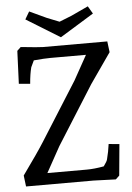

<svg xmlns="http://www.w3.org/2000/svg" viewBox="-60 -937 676 985"><g transform="rotate(-5 278.5 -444.5)"><path d="M399 -646H216Q185 -646 130 -641L114 -607Q105 -573 101 -523L43 -528L50 -697L69 -715Q163 -705 183 -705H514L521 -649L413 -494L222 -191L149 -59H352Q390 -59 440 -68Q458 -92 460 -103Q470 -141 475 -180L530 -175L515 -14L496 4Q402 0 382 0H34L27 -57Q109 -171 139 -219L329 -520ZM430 -893 453 -854 279 -747 105 -854 128 -893 216 -852 279 -827 342 -852Z"/></g></svg>

Font: Andada
Style: Regular
Weight: 400
Designer: Carolina Giovagnoli
Foundry: Carolina Giovagnoli
Version: Version 1.003